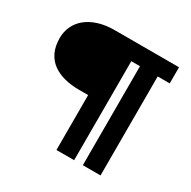

<svg xmlns="http://www.w3.org/2000/svg" viewBox="-147 -794 936 939"><g transform="rotate(30 321.0 -325.0)"><path d="M604 -650V-559H536V0H436V-559H387V0H287V-310H236Q192 -310 154 -319.5Q116 -329 87.5 -349.5Q59 -370 43 -403Q27 -436 27 -484Q27 -518 41 -548.5Q55 -579 82 -601.5Q109 -624 149 -637Q189 -650 242 -650Z"/></g></svg>

Font: Zilla Slab SemiBold
Style: Regular
Weight: 600
Designer: Typotheque.com
Foundry: Typotheque type foundry
Version: Version 1.1; 2017